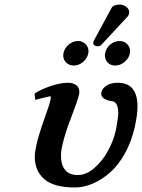

<svg xmlns="http://www.w3.org/2000/svg" viewBox="-20 -806 620 838"><path d="M567.9 -250Q553.2 -186.5 524.7 -135.5Q496.1 -84.5 460.2 -53Q424.3 -21.5 385 -4.6Q345.7 12.2 307.1 12.2Q214.8 12.2 173.3 -24.2Q131.8 -60.5 131.8 -121.1Q131.8 -141.1 139.2 -174.8Q147.9 -214.4 174.8 -291Q196.3 -351.6 198.2 -360.8Q200.2 -369.1 200.9 -375Q201.7 -380.9 201.4 -383.5Q201.2 -386.2 200.2 -386.2Q197.3 -386.2 180.7 -381.8L148.9 -374L133.8 -370.1L130.9 -397Q152.8 -413.6 197.8 -429.2Q242.7 -444.8 275.9 -444.8Q298.8 -444.8 312.5 -434.6Q326.2 -424.3 326.2 -405.8Q326.2 -397.9 325.2 -394Q319.8 -369.1 292 -296.9Q263.2 -222.7 252 -171.9Q246.1 -147.5 246.1 -125Q246.1 -87.4 263.9 -64.7Q281.7 -42 319.8 -42Q355.5 -42 390.4 -71.5Q425.3 -101.1 450 -145.3Q474.6 -189.5 485.8 -237.8Q496.1 -293.9 496.1 -312Q496.1 -358.4 472.2 -363.8Q421.9 -370.6 421.9 -397Q421.9 -401.9 422.9 -404.8Q426.8 -420.9 445.8 -432.9Q464.8 -444.8 494.1 -444.8Q580.1 -444.8 580.1 -340.8Q580.1 -304.7 567.9 -250ZM502.9 -786.1Q517.6 -786.1 530.8 -776.1Q543.9 -766.1 543.9 -752.9Q543.9 -750 543 -749Q543 -739.7 535.2 -731.9L421.9 -609.9Q417 -604 403.8 -604Q398.4 -604 392.8 -607.7Q387.2 -611.3 387.2 -616.2Q387.2 -624 389.2 -627.9L466.8 -771Q470.2 -778.8 481.2 -782.5Q492.2 -786.1 502.9 -786.1ZM439 -573.2Q442.4 -595.7 460.9 -611.3Q479.5 -627 502 -627Q521.5 -627 534.7 -613.8Q547.9 -600.6 547.9 -582Q547.9 -580.6 547.4 -577.6Q546.9 -574.7 546.9 -573.2Q542.5 -551.3 523.7 -535.6Q504.9 -520 482.9 -520Q462.9 -520 450.4 -532.5Q438 -544.9 438 -564Q438 -570.3 439 -573.2ZM256.8 -573.2Q261.2 -595.7 279.8 -611.3Q298.3 -627 320.8 -627Q339.8 -627 353 -614Q366.2 -601.1 366.2 -583Q366.2 -576.2 365.2 -573.2Q361.3 -551.8 342.8 -535.9Q324.2 -520 301.8 -520Q282.2 -520 269 -532.7Q255.9 -545.4 255.9 -564Q255.9 -565.4 256.3 -568.6Q256.8 -571.8 256.8 -573.2Z"/></svg>

Font: Linux Libertine G
Style: Semibold Italic
Weight: 600
Italic angle: -11.5°
Designer: Philipp H. Poll
Foundry: Philipp H. Poll
Version: Version 5.1.1